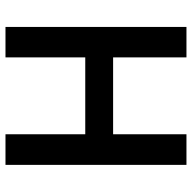

<svg xmlns="http://www.w3.org/2000/svg" viewBox="-20 -696 716 717"><g transform="rotate(90 338.5 -338.0)"><path d="M481.9 0V-297.9H194.8V0H81.1V-675.8H194.8V-401.9H481.9V-675.8H596.2V0Z"/></g></svg>

Font: Clear Sans Medium
Style: Regular
Weight: 500
Foundry: Intel Corporation
Version: Version 1.00